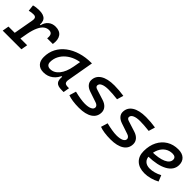

<svg xmlns="http://www.w3.org/2000/svg" viewBox="205 -1515 2514 2514"><g transform="rotate(45 1461.5 -258.0)"><path d="M108.4 0 173.3 -364.7Q180.2 -402.3 169.4 -419.2Q158.7 -436 128.9 -436Q87.9 -436 49.8 -424.8L39.6 -513.7Q61.5 -520.5 87.9 -523.9Q114.3 -527.3 144.5 -527.3Q229.5 -527.3 261.2 -486.3Q293 -445.3 276.9 -355L213.4 0ZM-7.3 0 8.8 -90.8H354.5L338.4 0ZM247.1 -190.4 271.5 -399.9H293Q307.1 -460.9 348.1 -494.1Q389.2 -527.3 446.8 -527.3Q524.9 -527.3 559.8 -478.3Q594.7 -429.2 580.6 -340.3H475.6Q481.9 -388.2 467.8 -411.4Q453.6 -434.6 417.5 -434.6Q380.4 -434.6 348.4 -411.6Q316.4 -388.7 290.8 -335.2Q265.1 -281.7 247.1 -190.4Z M755.4 10.3Q689 10.3 652.8 -27.8Q616.7 -65.9 616.7 -135.3Q616.7 -223.1 654.1 -294.7Q691.4 -366.2 758.8 -417Q826.2 -467.8 916.5 -495.1Q1006.8 -522.5 1112.8 -522.5H1122.6L1058.1 -154.8Q1051.3 -115.7 1064.2 -98.1Q1077.1 -80.6 1120.1 -80.6H1140.1L1125.5 4.9H1090.8Q1053.2 4.9 1028.1 -2.7Q1002.9 -10.3 989 -26.6Q975.1 -43 971.2 -69.8Q967.3 -96.7 972.2 -135.3L1000.5 -122.6H943.8L969.7 -150.9Q942.9 -74.2 886.7 -32Q830.6 10.3 755.4 10.3ZM787.1 -82.5Q857.4 -82.5 909.7 -146Q961.9 -209.5 982.9 -325.7L1008.3 -467.3L1047.9 -429.7Q979.5 -426.8 920.2 -404.3Q860.8 -381.8 816.2 -344Q771.5 -306.2 746.3 -256.1Q721.2 -206.1 721.2 -147.5Q721.2 -116.2 738.5 -99.4Q755.9 -82.5 787.1 -82.5Z M1411.6 9.8Q1348.1 9.8 1294.9 2Q1241.7 -5.9 1208 -19.5L1236.3 -113.3Q1293 -99.1 1343 -91.1Q1393.1 -83 1428.2 -83Q1492.2 -83 1527.6 -99.9Q1563 -116.7 1563 -147.5Q1563 -162.6 1551 -175.5Q1539.1 -188.5 1516.6 -195.8L1370.1 -245.1Q1321.8 -261.2 1295.9 -290.5Q1270 -319.8 1270 -356.4Q1270 -438 1339.1 -482.7Q1408.2 -527.3 1534.7 -527.3Q1579.1 -527.3 1625.7 -523.4Q1672.4 -519.5 1713.4 -512.7L1687 -422.9Q1641.1 -428.2 1597.4 -431.4Q1553.7 -434.6 1520 -434.6Q1450.7 -434.6 1412.8 -416.7Q1375 -398.9 1375 -366.2Q1375 -354.5 1384.3 -345Q1393.6 -335.4 1411.6 -330.1L1560.5 -282.7Q1612.3 -266.1 1639.9 -233.6Q1667.5 -201.2 1667.5 -159.2Q1667.5 -78.6 1600.6 -34.4Q1533.7 9.8 1411.6 9.8Z M1997.6 9.8Q1934.1 9.8 1880.9 2Q1827.6 -5.9 1793.9 -19.5L1822.3 -113.3Q1878.9 -99.1 1929 -91.1Q1979 -83 2014.2 -83Q2078.1 -83 2113.5 -99.9Q2148.9 -116.7 2148.9 -147.5Q2148.9 -162.6 2137 -175.5Q2125 -188.5 2102.5 -195.8L1956.1 -245.1Q1907.7 -261.2 1881.8 -290.5Q1856 -319.8 1856 -356.4Q1856 -438 1925 -482.7Q1994.1 -527.3 2120.6 -527.3Q2165 -527.3 2211.7 -523.4Q2258.3 -519.5 2299.3 -512.7L2272.9 -422.9Q2227.1 -428.2 2183.3 -431.4Q2139.6 -434.6 2106 -434.6Q2036.6 -434.6 1998.8 -416.7Q1960.9 -398.9 1960.9 -366.2Q1960.9 -354.5 1970.2 -345Q1979.5 -335.4 1997.6 -330.1L2146.5 -282.7Q2198.2 -266.1 2225.8 -233.6Q2253.4 -201.2 2253.4 -159.2Q2253.4 -78.6 2186.5 -34.4Q2119.6 9.8 1997.6 9.8Z M2630.4 -83Q2669.4 -83 2713.9 -95.2Q2758.3 -107.4 2799.3 -129.4L2833 -45.9Q2785.2 -19.5 2730.5 -4.9Q2675.8 9.8 2626 9.8Q2525.4 9.8 2469 -43Q2412.6 -95.7 2412.6 -189.9Q2412.6 -291.5 2450.9 -367.2Q2489.3 -442.9 2558.1 -485.1Q2627 -527.3 2718.8 -527.3Q2791 -527.3 2831.3 -491.2Q2871.6 -455.1 2871.6 -390.6Q2871.6 -294.9 2773.7 -239.7Q2675.8 -184.6 2500.5 -181.2L2490.2 -259.3Q2621.1 -261.2 2694.1 -293.9Q2767.1 -326.7 2767.1 -384.3Q2767.1 -407.7 2751 -421.1Q2734.9 -434.6 2705.1 -434.6Q2647 -434.6 2602.8 -404.8Q2558.6 -375 2533.9 -321.3Q2509.3 -267.6 2508.8 -195.8Q2509.3 -142.6 2541.5 -112.8Q2573.7 -83 2630.4 -83Z"/></g></svg>

Font: Cascadia Code
Style: Italic
Weight: 400
Italic angle: -10°
Designer: Aaron Bell
Foundry: Saja Typeworks
Version: Version 2407.024